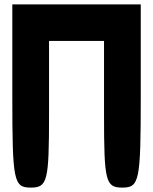

<svg xmlns="http://www.w3.org/2000/svg" viewBox="-20 -903 696 873"><path d="M36 -467C36 -79 42 -50 120 -50C196 -50 203 -79 203 -383V-717H453V-383C453 -79 460 -50 536 -50C614 -50 620 -79 620 -467V-883H36Z"/></svg>

Font: Hussar Skorodowane
Style: Bold
Weight: 700
Foundry: Cannot Into Space Fonts
Version: Version 0.892